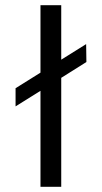

<svg xmlns="http://www.w3.org/2000/svg" viewBox="-20 -720 393 740"><path d="M40 -310V-380L136 -440V-700H216V-490L312 -550L313 -481L216 -420V0H136V-370Z"/></svg>

Font: Fivo Sans
Style: Regular
Weight: 400
Designer: Alexander Slobzheninov
Foundry: Alexander Slobzheninov
Version: 1.0